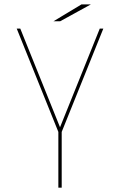

<svg xmlns="http://www.w3.org/2000/svg" viewBox="-20 -870 556 890"><path d="M459 -737.5 266 -258.5V0H250.5V-258.5L57.5 -737.5H74L261.5 -272H255L442.5 -737.5ZM228 -771.5 357.5 -849.5H401L259 -771.5Z"/></svg>

Font: Epilogue Thin
Style: Regular
Weight: 250
Designer: Tyler Finck
Foundry: Etcetera Type Co
Version: Version 2.111